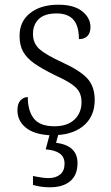

<svg xmlns="http://www.w3.org/2000/svg" viewBox="-20 -564 470 815"><path d="M227 9 218 42Q309 54 309 128Q309 179 278 205Q247 231 192 231Q154 231 120 221V183Q163 192 185 192Q217 192 235.5 176.5Q254 161 254 131Q254 102 233.5 87.5Q213 73 174 70L190 10Q123 6 88.5 -23Q54 -52 54 -96Q54 -125 67.5 -138.5Q81 -152 98 -152Q98 -93 124 -60.5Q150 -28 211 -28Q266 -28 296 -56.5Q326 -85 326 -130Q326 -155 317 -172.5Q308 -190 284.5 -206.5Q261 -223 215 -244Q156 -273 124.5 -295.5Q93 -318 78 -345Q63 -372 63 -412Q63 -473 108 -508.5Q153 -544 228 -544Q294 -544 329 -516Q364 -488 364 -449Q364 -425 351.5 -411.5Q339 -398 315 -398Q315 -454 291.5 -480.5Q268 -507 220 -507Q170 -507 145 -483.5Q120 -460 120 -420Q120 -380 147.5 -355.5Q175 -331 245 -299Q323 -263 352.5 -229Q382 -195 382 -140Q382 -74 340 -35Q298 4 227 9Z"/></svg>

Font: Noto Serif Light
Style: Regular
Weight: 300
Designer: Monotype Design Team
Foundry: Monotype Imaging Inc.
Version: Version 1.001